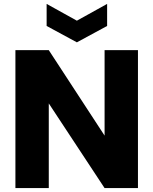

<svg xmlns="http://www.w3.org/2000/svg" viewBox="-20 -964 786 984"><path d="M59 0ZM59 0ZM687 0H516L230 -434V0H59V-707H230L516 -269V-707H687ZM374 -747 219 -831V-944L374 -858L529 -944V-831Z"/></svg>

Font: Ulagadi Sans
Style: Bold
Weight: 700
Designer: Ninad Kale (Devanagari), Jonny Pinhorn (Latin)
Foundry: Indian Type Foundry
Version: Version 3.01;March 29, 2020;FontCreator 12.0.0.2522 64-bit; 